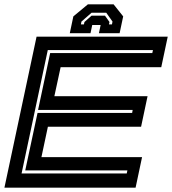

<svg xmlns="http://www.w3.org/2000/svg" viewBox="-30 -870 797 890"><path d="M-9.5 0 139.5 -700H747.5L717.5 -558.5H251L222 -424H654L624 -282.5H192L162 -141.5H628.5L598.5 0ZM70 -66H557.5L560.5 -80H87L144 -346.5H582.5L585 -360.5H146.5L202.5 -624H676L679 -638H191.5ZM496.5 -850 541 -794 524.5 -716H428.5L436.5 -754H397.5L389.5 -716H293.5L310 -794L377.5 -850ZM462.5 -811H394.5L347.5 -770L345 -757H359L361.5 -768L394.5 -797.5H456.5L477.5 -768L475 -757H489L491.5 -770Z"/></svg>

Font: Tourney Expanded Regular
Style: Bold Italic
Weight: 700
Width: 7
Italic angle: -12°
Designer: Tyler Finck
Foundry: Etcetera Type Co
Version: Version 1.010; ttfautohint (v1.8.3)